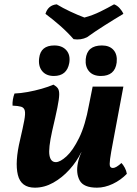

<svg xmlns="http://www.w3.org/2000/svg" viewBox="-20 -858 632 887"><path d="M141 9Q77 9 62.5 -50Q48 -109 73 -213Q86 -269 92 -301Q98 -333 94.5 -347Q91 -361 77.5 -365Q64 -369 38 -370Q37 -383 39.5 -398Q42 -413 47 -426Q75 -427 108 -433Q141 -439 172.5 -448Q204 -457 227 -467Q241 -459 247.5 -449.5Q254 -440 253.5 -420Q253 -400 245 -360.5Q237 -321 221 -253Q203 -172 208.5 -140.5Q214 -109 238 -109Q258 -109 287.5 -136Q317 -163 345.5 -221Q374 -279 391 -373L408 -458H550L503 -207Q492 -150 488.5 -123.5Q485 -97 488.5 -89.5Q492 -82 502 -82Q516 -82 541 -105Q549 -97 556.5 -83Q564 -69 566 -55Q538 -26 501 -8.5Q464 9 428 9Q366 9 348 -24.5Q330 -58 340 -106Q342 -117 346 -129Q350 -141 356 -154H355Q334 -111 300.5 -74Q267 -37 226 -14Q185 9 141 9ZM229 -507Q193 -507 174.5 -530Q156 -553 161 -590Q168 -648 231 -648Q267 -648 286.5 -626Q306 -604 300 -567Q289 -507 229 -507ZM446 -507Q410 -507 391.5 -528.5Q373 -550 376 -585Q382 -648 451 -648Q486 -648 504.5 -627Q523 -606 519 -569Q511 -507 446 -507ZM320 -677Q292 -709 258.5 -738.5Q225 -768 190 -794Q202 -834 242 -838Q270 -821 304 -805Q338 -789 370 -777Q408 -787 443.5 -804.5Q479 -822 507 -838Q521 -833 532.5 -820.5Q544 -808 550 -794Q508 -769 463 -740.5Q418 -712 382 -686Q354 -672 320 -677Z"/></svg>

Font: Vollkorn
Style: Bold Italic
Weight: 700
Italic angle: -11°
Designer: Friedrich Althausen
Foundry: Friedrich Althausen
Version: Version 5.000; ttfautohint (v1.8.3)